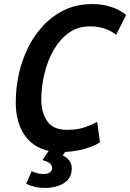

<svg xmlns="http://www.w3.org/2000/svg" viewBox="-20 -729 637 939"><path d="M199 190Q172 190 149.5 184.5Q127 179 108 170L135 108Q147 114 162 118Q177 122 193 122Q216 122 225.5 112.5Q235 103 235 94Q235 81 225.5 71.5Q216 62 188 54Q195 44 202.5 32Q210 20 218 9Q139 -9 98 -71.5Q57 -134 57 -229Q57 -297 72 -366Q87 -435 117.5 -496.5Q148 -558 193 -605.5Q238 -653 297 -681Q356 -709 430 -709Q476 -709 510.5 -699Q545 -689 566.5 -676.5Q588 -664 597 -656L548 -559Q527 -576 494.5 -588Q462 -600 418 -600Q360 -600 316 -568Q272 -536 242 -483.5Q212 -431 197 -367.5Q182 -304 182 -242Q182 -177 211.5 -135.5Q241 -94 308 -94Q360 -94 397 -107.5Q434 -121 455 -133L469 -33Q448 -18 402.5 -3.5Q357 11 299 14Q296 18 293 21.5Q290 25 287 31Q310 43 320.5 58.5Q331 74 331 95Q331 141 294 165.5Q257 190 199 190Z"/></svg>

Font: Ubuntu Sans Mono SemiBold
Style: Italic
Weight: 600
Italic angle: -13.5°
Monospace: yes
Designer: Dalton Maag Ltd
Foundry: Dalton Maag Ltd
Version: Version 1.006